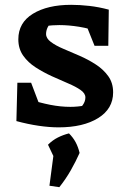

<svg xmlns="http://www.w3.org/2000/svg" viewBox="-20 -521 520 796"><path d="M223 7Q185 7 140.5 0.5Q96 -6 48 -19L99 -110Q145 -95 188 -86.5Q231 -78 272 -78Q287 -78 302.5 -79.5Q318 -81 333 -84L297 -59Q313 -71 323.5 -86Q334 -101 334 -117Q334 -134 314 -148Q294 -162 262 -175.5Q230 -189 195 -205Q160 -221 128 -241.5Q96 -262 76 -290.5Q56 -319 56 -358Q56 -427 116.5 -464Q177 -501 275 -501Q311 -501 350.5 -496.5Q390 -492 431 -481L397 -387Q351 -403 308 -410Q265 -417 226 -417Q212 -417 197 -416Q182 -415 166 -413L199 -432Q184 -421 177.5 -407.5Q171 -394 171 -380Q171 -362 191 -347Q211 -332 243 -318.5Q275 -305 310.5 -289.5Q346 -274 377.5 -253.5Q409 -233 429 -205Q449 -177 449 -138Q449 -70 387 -31.5Q325 7 223 7ZM48 -19 52 -178H109L169 -20ZM372 -331 311 -483 431 -481 429 -331ZM185 249 205 97 310 113Q294 149 273.5 185Q253 221 226 255ZM218 161 179 79Q198 60 220 49Q242 38 266 32Q283 49 293.5 68.5Q304 88 310 113Z"/></svg>

Font: Piazzolla 24pt
Style: Bold
Weight: 700
Designer: Juan Pablo del Peral
Foundry: Huerta Tipografica
Version: Version 2.005